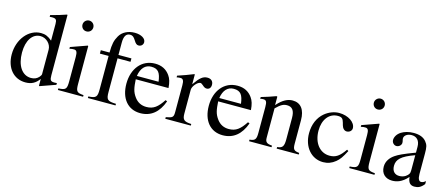

<svg xmlns="http://www.w3.org/2000/svg" viewBox="-47 -1208 4055 1744"><g transform="rotate(15 1981.0 -336.5)"><path d="M491 -42V-58C474 -57 473 -57 468 -57C432 -57 424 -68 424 -114V-681L419 -683C371 -666 336 -656 272 -639V-623C280 -624 286 -624 294 -624C331 -624 340 -614 340 -573V-417C302 -449 275 -460 235 -460C120 -460 27 -347 27 -205C27 -77 101 10 212 10C268 10 306 -10 340 -57V7L344 10ZM340 -102C340 -95 334 -84 325 -74C307 -53 282 -42 251 -42C167 -42 113 -122 113 -245C113 -358 162 -432 238 -432C292 -432 340 -385 340 -332Z M680 -632C680 -660 658 -683 629 -683C601 -683 578 -660 578 -632C578 -603 600 -581 628 -581C658 -581 680 -603 680 -632ZM753 0V-15C687 -20 679 -31 679 -105V-456L675 -460L520 -405V-389C538 -394 553 -394 562 -394C587 -394 595 -378 595 -331V-104C595 -28 585 -19 516 -15V0Z M799 -450V-418H881V-104C881 -31 870 -19 798 -15V0H1058V-15C976 -18 965 -29 965 -104V-418H1087V-450H965V-566C965 -625 983 -655 1021 -655C1043 -655 1056 -645 1074 -616C1090 -589 1102 -580 1119 -580C1143 -580 1161 -598 1161 -621C1161 -657 1117 -683 1057 -683C994 -683 942 -656 916 -611C890 -566 882 -530 881 -450Z M1485 -164C1436 -90 1398 -59 1331 -59C1285 -59 1248 -77 1220 -114C1184 -162 1179 -201 1174 -277H1482C1478 -331 1468 -363 1448 -391C1416 -436 1371 -460 1309 -460C1183 -460 1102 -358 1102 -217C1102 -79 1174 10 1292 10C1392 10 1462 -48 1501 -157ZM1176 -309C1187 -384 1226 -424 1282 -424C1348 -424 1369 -390 1380 -309Z M1681 -458 1676 -460C1623 -439 1587 -425 1528 -406V-390C1542 -393 1551 -394 1563 -394C1588 -394 1597 -378 1597 -334V-84C1597 -34 1590 -27 1526 -15V0H1766V-15C1698 -18 1681 -33 1681 -90V-315C1681 -347 1723 -397 1751 -397C1757 -397 1766 -392 1777 -382C1793 -367 1804 -362 1817 -362C1841 -362 1856 -379 1856 -407C1856 -440 1835 -460 1801 -460C1759 -460 1731 -438 1681 -366Z M2260 -164C2211 -90 2173 -59 2106 -59C2060 -59 2023 -77 1995 -114C1959 -162 1954 -201 1949 -277H2257C2253 -331 2243 -363 2223 -391C2191 -436 2146 -460 2084 -460C1958 -460 1877 -358 1877 -217C1877 -79 1949 10 2067 10C2167 10 2237 -48 2276 -157ZM1951 -309C1962 -384 2001 -424 2057 -424C2123 -424 2144 -390 2155 -309Z M2781 0V-15C2732 -20 2720 -31 2720 -85V-306C2720 -405 2678 -460 2602 -460C2556 -460 2510 -438 2458 -379H2457V-457L2449 -460C2400 -442 2367 -431 2312 -415V-398C2319 -401 2330 -402 2341 -402C2369 -402 2376 -386 2376 -337V-94C2376 -35 2365 -19 2314 -15V0H2525V-15C2474 -19 2460 -33 2460 -72V-348C2506 -393 2530 -405 2563 -405C2612 -405 2636 -375 2636 -304V-105C2636 -39 2624 -19 2574 -15L2573 0Z M3194 -156C3146 -86 3110 -62 3053 -62C2961 -62 2898 -142 2898 -257C2898 -361 2953 -431 3034 -431C3070 -431 3083 -420 3093 -383L3099 -361C3107 -332 3125 -315 3147 -315C3173 -315 3194 -334 3194 -357C3194 -413 3124 -460 3040 -460C2993 -460 2945 -442 2905 -409C2851 -364 2821 -295 2821 -212C2821 -83 2900 10 3011 10C3054 10 3092 -4 3126 -32C3156 -56 3176 -85 3208 -147Z M3420 -632C3420 -660 3398 -683 3369 -683C3341 -683 3318 -660 3318 -632C3318 -603 3340 -581 3368 -581C3398 -581 3420 -603 3420 -632ZM3493 0V-15C3427 -20 3419 -31 3419 -105V-456L3415 -460L3260 -405V-389C3278 -394 3293 -394 3302 -394C3327 -394 3335 -378 3335 -331V-104C3335 -28 3325 -19 3256 -15V0Z M3960 -66C3943 -52 3933 -47 3917 -47C3899 -47 3886 -67 3886 -113V-304C3886 -365 3882 -386 3858 -415C3834 -444 3796 -460 3740 -460C3695 -460 3653 -448 3625 -430C3590 -408 3574 -376 3574 -350C3574 -323 3596 -304 3617 -304C3643 -304 3663 -326 3663 -345C3663 -366 3657 -369 3657 -387C3657 -414 3687 -436 3727 -436C3772 -436 3805 -408 3805 -346V-292C3692 -250 3655 -231 3625 -211C3586 -185 3555 -146 3555 -94C3555 -28 3598 10 3660 10C3703 10 3752 -3 3805 -63H3806C3811 -10 3833 10 3870 10C3904 10 3930 0 3960 -38ZM3805 -127C3805 -98 3799 -84 3770 -64C3753 -53 3732 -48 3712 -48C3673 -48 3643 -72 3643 -125C3643 -156 3653 -180 3677 -202C3702 -225 3743 -246 3805 -268Z"/></g></svg>

Font: XITS Math
Style: Regular
Weight: 400
Designer: MicroPress Inc., with final additions and corrections provided by Coen Hoffman, Elsevier (retired)
Version: Version 1.108